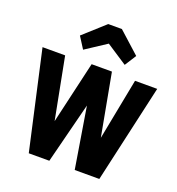

<svg xmlns="http://www.w3.org/2000/svg" viewBox="-138 -886 923 999"><g transform="rotate(20 323.0 -386.5)"><path d="M132.4 0H246.2L331.8 -337L386.8 0H523L645.8 -543.4H523L457.2 -203.8L393.6 -547.4H281.2L201.6 -203.2L136 -543.4H10.8ZM291 -773.2 173 -666.8 213.6 -603 328.8 -678.6 444 -603 484.6 -666.8 366.6 -773.2Z"/></g></svg>

Font: Secuela Light
Style: Regular
Weight: 300
Designer: Fernando Haro
Foundry: deFharo
Version: Version 1.708